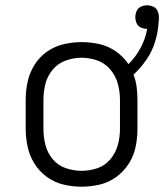

<svg xmlns="http://www.w3.org/2000/svg" viewBox="-20 -697 620 725"><path d="M288 8Q323 8 356.5 0Q390 -8 418.5 -28.5Q447 -49 466 -78.5Q485 -108 492 -142Q499 -176 499 -210V-320Q499 -344 496 -368.5Q493 -393 484 -415Q512 -441 533.5 -472.5Q555 -504 566 -540.5Q577 -577 579 -614V-615Q580 -620 580 -624Q580 -628 580 -632Q580 -644 575 -655.5Q570 -667 558.5 -672Q547 -677 535 -677Q524 -677 512.5 -672Q501 -667 496 -655.5Q491 -644 491 -632Q491 -620 496 -609Q501 -598 512 -593Q523 -588 535 -588H536Q529 -550 510.5 -515.5Q492 -481 465 -455Q446 -483 417.5 -503Q389 -523 355.5 -530.5Q322 -538 288 -538Q254 -538 220 -530Q186 -522 157.5 -502Q129 -482 110.5 -452.5Q92 -423 84.5 -389Q77 -355 77 -320V-210Q77 -176 84.5 -142Q92 -108 110.5 -78.5Q129 -49 157.5 -28.5Q186 -8 220 0Q254 8 288 8ZM288 -52Q258 -52 228.5 -62Q199 -72 179 -96Q159 -120 151.5 -150Q144 -180 144 -210V-320Q144 -351 151.5 -380.5Q159 -410 179 -434Q199 -458 228.5 -468.5Q258 -479 288 -479Q319 -479 348 -468.5Q377 -458 397 -434Q417 -410 425 -380.5Q433 -351 433 -320V-210Q433 -180 425 -150Q417 -120 397 -96Q377 -72 348 -62Q319 -52 288 -52Z"/></svg>

Font: Iosevka Sparkle Light
Style: Regular
Weight: 300
Designer: Belleve Invis
Foundry: Belleve Invis
Version: Version 4.5.0; ttfautohint (v1.8.3)